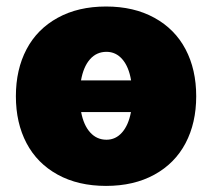

<svg xmlns="http://www.w3.org/2000/svg" viewBox="-20 -573 668 602"><path d="M464.1 -25.4Q399.9 9.9 312.5 9.9Q225.1 9.9 160.9 -25.4Q96.6 -60.7 63.2 -124.1Q29.8 -187.5 29.8 -271.3Q29.8 -355.1 63.2 -418.5Q96.6 -481.9 160.9 -517.2Q225.1 -552.6 312.5 -552.6Q399.9 -552.6 464.1 -517.2Q528.4 -481.9 561.8 -418.5Q595.2 -355.1 595.2 -271.3Q595.2 -187.5 561.8 -124.1Q528.4 -60.7 464.1 -25.4ZM234 -321H391Q383.9 -363.6 363.6 -387.1Q343.4 -410.5 313.9 -410.5Q282.7 -410.5 262.1 -387.1Q241.5 -363.6 234 -321ZM313.9 -134.9Q342.7 -134.9 362.7 -157.7Q382.8 -180.4 390.6 -221.6H234.4Q242.2 -180.4 262.8 -157.7Q283.4 -134.9 313.9 -134.9Z"/></svg>

Font: Karasuma Gothic
Style: Black
Weight: 900
Designer: Rasmus Andersson / Ryoko Nishizuka
Foundry: Genbu
Version: Version 1.00